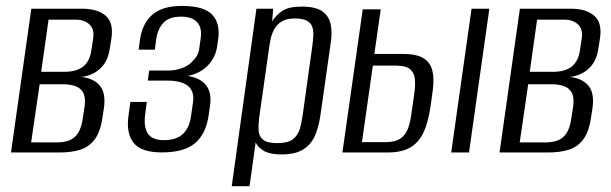

<svg xmlns="http://www.w3.org/2000/svg" viewBox="-20 -525 2103 661"><path d="M17.8 0 87.8 -495H263.5Q315.3 -495 343.3 -471.3Q371.3 -447.5 363.8 -394.7L358.1 -358.4Q351.4 -310.7 321.2 -285.6Q291 -260.4 246.6 -259V-260.5Q292.4 -260.5 319.1 -235.2Q345.8 -209.8 337.8 -153L333 -122.2Q326 -71.6 306.1 -45.2Q286.3 -18.7 255.7 -9.4Q225.1 0 184.5 0ZM87.2 -34.7H174.9Q199.4 -34.7 217.8 -41.4Q236.2 -48.1 248.4 -66.6Q260.7 -85 265.5 -121.1L271.4 -159.6Q275.2 -190 266.3 -206.1Q257.4 -222.2 239.3 -228.5Q221.2 -234.9 197.6 -234.9H116.4ZM121.8 -277.8H202.3Q243.4 -277.8 266.5 -296.1Q289.5 -314.4 294.7 -353L301 -394.8Q305.1 -425.1 287.5 -441.2Q269.9 -457.3 241.8 -457.3H147.1Z M537 -0.3Q466.5 -0.3 440.6 -32.6Q414.6 -64.8 421.9 -123.4L428.8 -174H485.3L480.2 -134.5Q473.7 -88.4 488.8 -65.4Q504 -42.5 544.3 -42.5Q586.6 -42.5 609.3 -63.4Q632 -84.3 637.5 -123.9L644.5 -173.6Q649.7 -211.4 626.6 -229.5Q603.6 -247.5 556.6 -247.5H488.7L493.7 -282.2H561.6Q581.2 -282.2 602.8 -289.2Q624.4 -296.1 637.8 -309.1Q649.8 -320.5 657 -331.5Q664.3 -342.5 666.3 -360.1L671.1 -394.5Q676 -429.6 658.4 -448.7Q640.8 -467.7 604.1 -467.7Q561.6 -467.7 542.1 -446Q522.6 -424.3 517.6 -389.3L513.1 -354.1H457.3L462.2 -390.3Q470.5 -444.8 504.7 -474.7Q539 -504.6 607.3 -504.6Q681.5 -504.6 710.2 -474.8Q739 -445 731 -388.7L727.5 -364.9Q722.2 -328.2 696.4 -300.4Q670.5 -272.7 626.1 -263.5Q669.5 -257.1 689.6 -231.3Q709.7 -205.4 703 -161.4L698 -126.3Q688.7 -63.3 651.1 -31.8Q613.5 -0.3 537 -0.3Z M777.8 116 862.8 -495H920.5L916.9 -451.5Q929.4 -471.9 951.4 -487.1Q973.5 -502.3 1019 -502.3Q1066.1 -502.3 1089.2 -486.2Q1112.2 -470.2 1118.2 -442.3Q1124.2 -414.4 1118.6 -377.5L1083.9 -133.3Q1078.4 -91.6 1065.2 -59.9Q1052 -28.3 1024.4 -10.8Q996.8 6.7 948.3 6.7Q910 6.7 889 -5.2Q868.1 -17.2 860.1 -34.6L839.1 116ZM934.3 -32.3Q971.4 -32.3 988.6 -45.8Q1005.7 -59.4 1012.1 -81Q1018.4 -102.6 1021.6 -125.7L1055.3 -367.3Q1057.7 -384.9 1058.6 -401.8Q1059.6 -418.7 1055.2 -432.1Q1050.9 -445.6 1036.8 -453.5Q1022.8 -461.4 994.6 -461.4Q966.7 -461.4 950.1 -451.3Q933.6 -441.2 924.7 -425.4Q915.8 -409.6 911.8 -390.9Q907.8 -372.2 905.7 -355.2L872.2 -119.3Q869.1 -95.4 870.4 -75.3Q871.8 -55.1 886 -43.7Q900.1 -32.3 934.3 -32.3Z M1158.8 0 1228.8 -492.9H1290.8L1268.8 -339.3H1367.7Q1413.4 -339.3 1437.2 -325Q1460.9 -310.8 1468.2 -283Q1475.4 -255.2 1469.8 -213.8L1463 -163.8Q1457.1 -121.8 1446.7 -90.7Q1436.4 -59.7 1419.3 -39.7Q1402.2 -19.7 1376.8 -9.8Q1351.5 0 1313.9 0ZM1226.1 -35.6H1307.2Q1340.8 -35.6 1358.7 -48.2Q1376.6 -60.8 1384.6 -82.7Q1392.7 -104.7 1396.1 -132.1L1406.3 -202.4Q1410 -228.4 1408.5 -250.4Q1407.1 -272.5 1393.1 -285.8Q1379 -299.1 1343.3 -299.1H1263.6ZM1533.4 0 1603.4 -495H1664.7L1594.7 0Z M1699.8 0 1769.8 -495H1945.5Q1997.3 -495 2025.3 -471.3Q2053.3 -447.5 2045.8 -394.7L2040.1 -358.4Q2033.4 -310.7 2003.2 -285.6Q1973 -260.4 1928.6 -259V-260.5Q1974.4 -260.5 2001.1 -235.2Q2027.8 -209.8 2019.8 -153L2015 -122.2Q2008 -71.6 1988.1 -45.2Q1968.3 -18.7 1937.7 -9.4Q1907.1 0 1866.5 0ZM1769.2 -34.7H1856.9Q1881.4 -34.7 1899.8 -41.4Q1918.2 -48.1 1930.4 -66.6Q1942.7 -85 1947.5 -121.1L1953.4 -159.6Q1957.2 -190 1948.3 -206.1Q1939.4 -222.2 1921.3 -228.5Q1903.2 -234.9 1879.6 -234.9H1798.4ZM1803.8 -277.8H1884.3Q1925.4 -277.8 1948.5 -296.1Q1971.5 -314.4 1976.7 -353L1983 -394.8Q1987.1 -425.1 1969.5 -441.2Q1951.9 -457.3 1923.8 -457.3H1829.1Z"/></svg>

Font: Alumni Sans Thin
Style: Italic
Weight: 100
Italic angle: -8°
Designer: Robert E. Leuschke
Foundry: Robert E. Leuschke
Version: Version 1.016